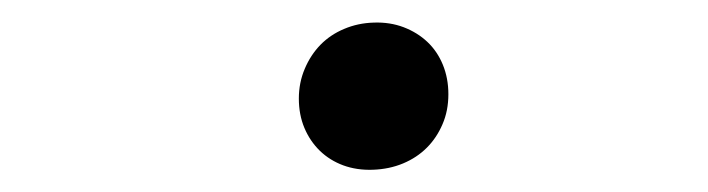

<svg xmlns="http://www.w3.org/2000/svg" viewBox="-20 -435 627 170"><path d="M244.6 -347.7Q244.6 -361.8 249.8 -374Q254.9 -386.2 263.7 -395.3Q272.5 -404.3 284.7 -409.4Q296.9 -414.6 311 -415Q325.2 -415.5 337.4 -410.9Q349.6 -406.2 358.4 -397.9Q367.2 -389.6 372.1 -377.7Q377 -365.7 377 -351.6Q377 -336.9 371.8 -325Q366.7 -313 357.9 -304.2Q349.1 -295.4 336.9 -290.3Q324.7 -285.2 310.1 -284.7Q295.9 -284.2 283.9 -288.6Q272 -293 263.2 -301.5Q254.4 -310.1 249.5 -321.8Q244.6 -333.5 244.6 -347.7Z"/></svg>

Font: Roboto Mono Medium
Style: Italic
Weight: 500
Designer: Google
Version: Version 2.000985; 2015; ttfautohint (v1.3)